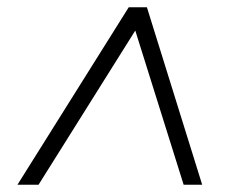

<svg xmlns="http://www.w3.org/2000/svg" viewBox="-20 -648 640 528"><path d="M28 -140 334 -628H384L536 -140H485L352 -564L86 -140Z"/></svg>

Font: Mulish Light
Style: Italic
Weight: 300
Italic angle: -9°
Designer: Vernon Adams
Foundry: Vernon Adams
Version: Version 3.603; ttfautohint (v1.8.3)